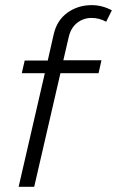

<svg xmlns="http://www.w3.org/2000/svg" viewBox="-20 -720 451 740"><path d="M51.8 0 152.8 -438H64L75.2 -486.8H164.1L187 -587.9Q199.2 -641.6 239.7 -670.9Q280.3 -700.2 333 -700.2Q374 -700.2 411.1 -680.2L389.2 -636.2Q362.3 -650.9 333 -650.9Q301.8 -650.9 277.6 -632.1Q253.4 -613.3 245.1 -578.1L224.1 -487.8H371.1L359.9 -438H212.9L111.8 0Z"/></svg>

Font: HK Grotesk Light Italic
Style: Regular
Weight: 300
Italic angle: -13°
Designer: Alfredo Marco Pradil and Stefan Peev
Foundry: Hanken Design Co.
Version: Version 1.000;PS 001.000;hotconv 1.0.88;makeotf.lib2.5.64775